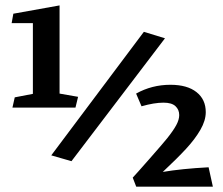

<svg xmlns="http://www.w3.org/2000/svg" viewBox="-20 -704 841 724"><path d="M104 -350.1V-616.7H23.9L30.3 -652.3L204.6 -683.6V-351.1L274.4 -338.9L264.6 -298.3H26.9L35.6 -336.9ZM173.3 -118.2 522.5 -584 602.1 -559.6 249.5 -96.2ZM766.6 -73.2 782.7 0H493.7L480.5 -34.2Q492.2 -46.4 544.9 -106.4Q597.7 -166.5 610.4 -182.6Q633.8 -211.9 644.8 -232.4Q655.8 -252.9 655.8 -270Q655.8 -290.5 641.6 -303.7Q627.4 -316.9 596.7 -316.9Q561.5 -316.9 513.7 -303.2L493.2 -351.1Q552.7 -384.3 622.6 -384.3Q686 -384.3 720.9 -356.7Q755.9 -329.1 755.9 -281.2Q755.9 -249.5 735.6 -214.4Q715.3 -179.2 681.4 -142.6Q647.5 -106 593.8 -55.7Q666 -67.9 766.6 -73.2Z"/></svg>

Font: Vesper Libre Medium
Style: Regular
Weight: 500
Designer: Robert Keller & Kimya Gandhi
Foundry: Mota Italic
Version: Version 1.058